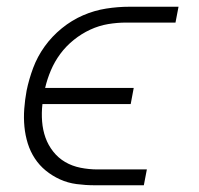

<svg xmlns="http://www.w3.org/2000/svg" viewBox="-20 -550 590 570"><path d="M407 0H261Q234 0 207.5 -3.5Q181 -7 158 -17.5Q135 -28 116 -43.5Q97 -59 83.5 -79.5Q70 -100 62.5 -124Q55 -148 52.5 -174Q50 -200 52 -227Q54 -254 59 -281Q66 -315 78.5 -348.5Q91 -382 112.5 -412Q134 -442 163.5 -466Q193 -490 226.5 -504.5Q260 -519 295 -524.5Q330 -530 364 -530H510L501 -483H355Q328 -483 301 -478.5Q274 -474 248 -462Q222 -450 199 -431.5Q176 -413 159 -390Q142 -367 131 -341Q120 -315 114 -289H377L368 -241H106Q103 -215 105 -189.5Q107 -164 115 -141.5Q123 -119 138 -100Q153 -81 173.5 -69Q194 -57 219 -52Q244 -47 270 -47H416Z"/></svg>

Font: Lode Dark Term
Style: Italic
Weight: 400
Italic angle: -11°
Monospace: yes
Designer: Belleve Invis
Foundry: Belleve Invis
Version: Version 29.2.0